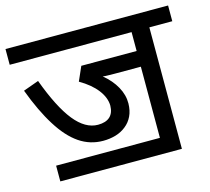

<svg xmlns="http://www.w3.org/2000/svg" viewBox="-92 -731 922 841"><g transform="rotate(-15 368.5 -311.0)"><path d="M737.3 -550.8H633.3V0H82V-71.3H552.7V-394H435.1Q417 -394.5 403.3 -394.5Q389.6 -394.5 380.4 -396Q418 -365.2 438.5 -328.1Q459 -291 458.5 -252.9Q458 -220.2 446.3 -195.8Q434.6 -171.4 414.1 -155.3Q393.6 -138.7 367.2 -130.9Q340.3 -123 310.1 -123Q251 -123 202.1 -156.2Q153.3 -189.5 111.3 -256.8Q68.8 -324.2 31.2 -424.8L101.6 -450.2Q149.4 -320.8 199.2 -258.8Q249 -196.8 306.2 -196.8Q341.8 -196.8 360.4 -213.9Q378.9 -231 379.4 -264.2Q378.9 -300.3 351.6 -335.9Q324.2 -371.6 273.4 -400.9L301.8 -465.3H552.7V-550.8H0V-622.1H737.3Z"/></g></svg>

Font: NotoSans
Style: Regular
Weight: 400
Designer: Monotype Design team
Foundry: Monotype Imaging Inc.
Version: Version 1.04; ttfautohint (v1.4.1)